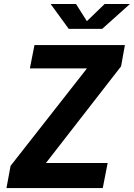

<svg xmlns="http://www.w3.org/2000/svg" viewBox="-20 -960 683 980"><path d="M156 -730 132.5 -611H424L34 -113.5L13 0H504.5L529.5 -128H214.5L598 -621.5L617.5 -730ZM238.5 -939.5H368L423.5 -852L514 -939.5H643L501.5 -812.5H331Z"/></svg>

Font: Monaspace Neon
Style: Bold Italic
Weight: 700
Italic angle: -11°
Designer: Riley Cran & the Lettermatic Team
Foundry: Lettermatic
Version: Version 1.200 (Monaspace Neon)